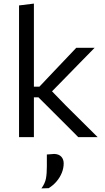

<svg xmlns="http://www.w3.org/2000/svg" viewBox="-20 -762 582 1067"><path d="M414.8 0Q381.3 -34 347.3 -67.9Q313.2 -101.8 279.4 -135.5L193.8 -221H158.9V-280.2H198.9L270.8 -356.3Q304.1 -391.2 337.5 -426.4Q370.9 -461.6 403.7 -496.2H505.7Q462.6 -452.5 420.1 -408.9Q377.6 -365.3 335.4 -322.1L251.2 -236.2L248.2 -276L346.2 -175.1Q390.5 -131.2 434.7 -87.3Q478.9 -43.4 522.6 0ZM85.8 0Q85.8 -55.3 85.8 -106.4Q85.8 -157.6 85.8 -218.8V-493.7Q85.8 -556.5 85.8 -615.9Q85.8 -675.3 85.8 -731.8L168.4 -742Q168.4 -682.3 168.4 -621.1Q168.4 -559.9 168.4 -493.7V-205.9Q168.4 -150 168.4 -101.4Q168.4 -52.8 168.4 0ZM210.2 285Q230.5 256.7 235.4 229.7Q240.4 202.6 240.4 162.5Q240.4 146.2 240.4 129.5Q240.4 112.8 240.4 96.6L281.7 93.4Q307.9 94.6 320.9 109.1Q333.9 123.6 333.9 146.1Q333.9 172 323.7 197.9Q313.4 223.7 294.6 245.9Q275.9 268.1 250.4 283.7Z"/></svg>

Font: Commissioner Thin
Style: Regular
Weight: 100
Designer: Kostas Bartsokas
Foundry: Kostas Bartsokas
Version: Version 1.001;gftools[0.9.23]